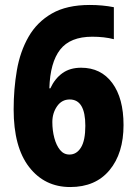

<svg xmlns="http://www.w3.org/2000/svg" viewBox="-20 -744 550 774"><path d="M35 -303Q35 -385 48 -460.5Q61 -536 95 -595.5Q129 -655 189 -689.5Q249 -724 342 -724Q393 -724 439 -715V-586Q420 -591 398 -593.5Q376 -596 352 -596Q263 -596 222.5 -544Q182 -492 179 -388H183Q201 -427 231.5 -449Q262 -471 307 -471Q387 -471 432.5 -409.5Q478 -348 478 -240Q478 -126 421.5 -58Q365 10 263 10Q160 10 97.5 -70.5Q35 -151 35 -303ZM260 -121Q289 -121 306.5 -149.5Q324 -178 324 -237Q324 -343 261 -343Q229 -343 210 -315.5Q191 -288 191 -252Q191 -218 199 -188Q207 -158 222 -139.5Q237 -121 260 -121Z"/></svg>

Font: Noto Sans Ethiopic Condensed ExtraBold
Style: Regular
Weight: 800
Width: 3
Designer: Monotype Design Team
Foundry: Monotype Imaging Inc.
Version: Version 2.102; ttfautohint (v1.8.4.7-5d5b)